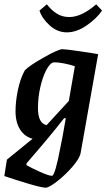

<svg xmlns="http://www.w3.org/2000/svg" viewBox="-47 -688 504 890"><path d="M408 -437 327 20Q323 45 290 83.5Q257 122 218.5 152Q180 182 165 182Q147 182 86 164Q25 146 -27 128L-15 52L104 -45Q68 -54 46.5 -87Q25 -120 25 -173Q25 -218 36 -271Q47 -324 68 -362Q89 -384 156.5 -422Q224 -460 242 -460Q255 -460 318.5 -451Q382 -442 408 -437ZM129 -187Q129 -116 169 -108L272 -220Q281 -269 300 -381Q276 -389 250 -394Q224 -399 209 -399Q200 -399 198 -398Q182 -392 166 -360.5Q150 -329 139.5 -282.5Q129 -236 129 -187ZM231 5Q242 -45 258 -140H250Q189 -61 77 68L75 77Q97 90 138 108.5Q179 127 194 127Q201 127 211 93Q221 59 231 5ZM136 -639 170 -668Q192 -640 217 -624.5Q242 -609 274 -609Q331 -609 399 -668L426 -639Q401 -602 354.5 -570Q308 -538 263 -538Q219 -538 183.5 -570Q148 -602 136 -639Z"/></svg>

Font: Grenze Medium
Style: Italic
Weight: 500
Italic angle: -10°
Designer: Renata Polastri
Foundry: Omnibus-Type
Version: Version 1.002; ttfautohint (v1.8)